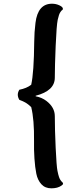

<svg xmlns="http://www.w3.org/2000/svg" viewBox="-20 -832 405 1033"><path d="M171.9 -316.9V-314Q205.1 -307.6 229.5 -289.1Q274.9 -254.4 274.9 -207Q274.9 -136.7 279.5 -36.6Q284.2 63.5 289.1 86.9Q293.9 110.4 297.6 120.6Q301.3 130.9 304.7 135.7Q309.6 143.6 314.5 147.5Q319.3 151.4 319.3 156.2Q319.3 161.1 310.1 167Q290 181.2 256.3 181.2Q222.7 181.2 202.6 159.2Q182.6 137.2 175.5 103Q168.5 68.8 165.3 21Q162.1 -26.9 163.1 -72.3Q164.6 -189 147.9 -255.9Q139.2 -264.6 133.3 -268.8Q127.4 -272.9 124.3 -275.4Q121.1 -277.8 116.5 -280.3Q111.8 -282.7 109.6 -283.9Q107.4 -285.2 102.5 -287.4Q97.7 -289.6 96.2 -290Q85.4 -293.9 84 -294.9Q75.7 -309.1 75.7 -322.3Q75.7 -335.4 84 -349.1Q123.5 -356.9 147.9 -376Q162.6 -440.9 164.1 -607.4Q164.6 -659.7 170.9 -709Q183.6 -812 259.8 -812Q281.2 -812 299.8 -803.2Q318.4 -794.4 318.4 -784.7Q318.4 -780.3 315.7 -778.6Q313 -776.9 310.3 -774.2Q307.6 -771.5 304.7 -766.6Q296.9 -755.4 290.5 -725.6Q284.2 -695.8 279.5 -585Q274.9 -474.1 274.9 -414.1Q274.9 -343.3 171.9 -316.9Z"/></svg>

Font: Marko One
Style: Regular
Weight: 400
Designer: Zhenya Spizhovyi
Foundry: Cyreal
Version: Version 1.003